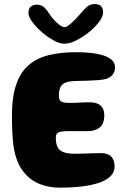

<svg xmlns="http://www.w3.org/2000/svg" viewBox="-20 -879 620 925"><path d="M269.4 25.2Q210.5 25.2 162.9 3.8Q115.2 -17.8 84.7 -63.1Q54.1 -108.4 44.5 -180.1Q42.6 -195.4 41.3 -211.7Q40 -228 39.1 -245.6Q38.2 -263.2 37.9 -281.7Q37.5 -300.1 37.5 -319.9Q37.5 -410.8 57.7 -470.5Q77.9 -530.2 117.2 -564.6Q156.6 -599 214.6 -613.3Q272.5 -627.6 347.5 -627.6Q385.6 -627.6 419.4 -623.8Q453.2 -620 479 -611.6Q504.8 -603.1 519.4 -589.3Q534.1 -575.5 534.1 -555.4Q534.1 -532 521.1 -517.7Q508 -503.4 488.6 -498.1Q472.5 -494.4 448.1 -492.6Q423.8 -490.8 397.3 -490.1Q370.9 -489.4 347.8 -489Q323.1 -488.6 306.8 -484.6Q290.5 -480.6 281.1 -472.2Q271.6 -463.8 267.6 -450.3Q263.6 -436.9 263.6 -418.5Q263.6 -406.5 267.2 -398.6Q270.9 -390.6 282.3 -386.9Q293.8 -383.2 316.9 -383.2Q328.2 -383.2 340.4 -383.6Q352.6 -384 364.9 -384.8Q377.1 -385.5 388.9 -385.9Q400.6 -386.2 410.8 -386.2Q447.6 -386.2 465 -370.1Q482.4 -354 482.4 -324.8Q482.4 -280.8 459.1 -263.9Q435.8 -247.1 403 -247.1Q390.6 -247.1 378.1 -247.1Q365.6 -247.1 353.6 -247.2Q341.6 -247.4 330.6 -247.4Q319.6 -247.4 310.8 -247.4Q285.4 -247.4 271.9 -244.3Q258.4 -241.2 253.6 -234.5Q248.9 -227.8 248.9 -215.9Q248.9 -200.2 251.4 -187.7Q253.9 -175.1 259.9 -165.9Q265.9 -156.8 276.2 -150.6Q286.5 -144.5 301.8 -141.4Q317.1 -138.4 338.8 -138.4Q362 -138.4 385.9 -139.2Q409.8 -140 430.8 -140.7Q451.8 -141.4 465.2 -141.4Q499.1 -141.4 515.6 -124.9Q532 -108.4 532 -78.1Q532 -45.8 507.1 -25.3Q482.2 -4.9 442.5 6.1Q402.8 17.1 356.9 21.2Q311 25.2 269.4 25.2ZM290.2 -668.4Q267.6 -668.4 238 -684.5Q208.4 -700.6 180.8 -724.9Q153.2 -749.2 135.1 -774.1Q117 -799 117 -816.9Q117 -835.9 127.6 -846.2Q138.1 -856.6 155.2 -856.6Q178.4 -856.6 192.2 -844.1Q206 -831.5 219.6 -809.6Q228.5 -795.8 241.8 -781.5Q255 -767.2 268.4 -757.8Q281.9 -748.2 290.6 -748.2Q299.5 -748.2 313.4 -759.1Q327.2 -769.9 342.2 -785.2Q357.1 -800.6 368.8 -814.6Q385.9 -835.1 400.4 -847.2Q414.9 -859.4 436.5 -859.4Q476.6 -859.4 476.6 -818.8Q476.6 -799.4 457.4 -773.6Q438.2 -747.9 408.6 -724Q378.9 -700.1 347.1 -684.2Q315.2 -668.4 290.2 -668.4Z"/></svg>

Font: Gluten Thin
Style: Regular
Weight: 100
Designer: Tyler Finck
Foundry: Etcetera Type Company
Version: Version 1.300